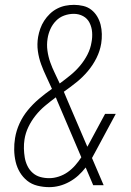

<svg xmlns="http://www.w3.org/2000/svg" viewBox="-20 -763 540 791"><path d="M183 8Q158 8 134 2Q110 -4 92 -18.5Q74 -33 62 -53Q50 -73 44.5 -96.5Q39 -120 38.5 -145Q38 -170 42 -194Q47 -225 60.5 -254.5Q74 -284 95 -309.5Q116 -335 141.5 -356.5Q167 -378 194 -397Q183 -422 171 -447Q159 -472 149.5 -498Q140 -524 136 -552.5Q132 -581 137 -611Q140 -628 146 -645Q152 -662 162 -677.5Q172 -693 185.5 -706Q199 -719 215.5 -727.5Q232 -736 249.5 -739.5Q267 -743 285 -743Q304 -743 323 -738.5Q342 -734 356.5 -722.5Q371 -711 380.5 -695Q390 -679 394.5 -661Q399 -643 399.5 -623Q400 -603 397 -584Q392 -553 377.5 -524Q363 -495 342 -470Q321 -445 295.5 -424.5Q270 -404 243 -385Q247 -375 251 -366Q255 -357 259 -347L340 -158Q340 -159 340.5 -160Q341 -161 342 -162V-163Q343 -163 343 -163.5Q343 -164 343 -164L413 -294H457L378 -147Q373 -138 368.5 -129.5Q364 -121 359 -112L407 0H364L333 -73Q319 -55 302.5 -40Q286 -25 266 -14Q246 -3 225 2.5Q204 8 183 8ZM226 -419Q249 -436 270.5 -453.5Q292 -471 310 -492.5Q328 -514 340.5 -538.5Q353 -563 357 -589Q361 -609 359.5 -630Q358 -651 349 -669Q340 -687 322.5 -696.5Q305 -706 284 -706Q264 -706 244.5 -699Q225 -692 210.5 -677Q196 -662 187.5 -643Q179 -624 176 -604Q172 -579 175.5 -554Q179 -529 187 -506.5Q195 -484 205.5 -462.5Q216 -441 226 -419ZM183 -29Q202 -29 222 -35.5Q242 -42 259 -54Q276 -66 290 -82Q304 -98 315 -115L222 -333Q219 -340 216 -347Q213 -354 210 -362Q187 -345 165.5 -327Q144 -309 126.5 -287Q109 -265 97 -240Q85 -215 81 -189Q78 -170 78.5 -151Q79 -132 82 -114Q85 -96 93 -79.5Q101 -63 114.5 -51Q128 -39 145.5 -34Q163 -29 183 -29Z"/></svg>

Font: Iosevka Slab Extralight
Style: Italic
Weight: 200
Italic angle: -9°
Monospace: yes
Designer: Belleve Invis
Foundry: Belleve Invis
Version: Version 11.1.1; ttfautohint (v1.8.3)